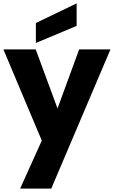

<svg xmlns="http://www.w3.org/2000/svg" viewBox="-21 -850 673 1135"><path d="M226 -19 98 265H282L632 -558H447L319 -209L190 -558H-1ZM432 -697V-830L191 -714V-596Z"/></svg>

Font: Poppins
Style: Bold
Weight: 700
Designer: Ninad Kale (Devanagari), Jonny Pinhorn (Latin)
Foundry: Indian Type Foundry
Version: 4.004